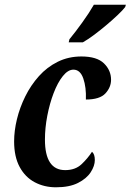

<svg xmlns="http://www.w3.org/2000/svg" viewBox="-20 -786 555 816"><path d="M218 10Q168 10 127.5 -11.5Q87 -33 63.5 -76.5Q40 -120 40 -185Q40 -230 52 -279.5Q64 -329 87.5 -376.5Q111 -424 145.5 -462.5Q180 -501 225.5 -523.5Q271 -546 326 -546Q392 -546 422 -516.5Q452 -487 452 -447Q452 -415 428 -389Q404 -363 345 -363Q347 -415 334 -452.5Q321 -490 292 -490Q269 -490 247 -462.5Q225 -435 208 -390.5Q191 -346 181 -294Q171 -242 171 -193Q171 -63 257 -63Q300 -63 326.5 -88Q353 -113 371 -141Q383 -131 383 -106Q383 -81 365.5 -54Q348 -27 311.5 -8.5Q275 10 218 10ZM272 -606 275 -619Q299 -648 329 -689.5Q359 -731 379 -766H515L512 -756Q502 -743 481 -723Q460 -703 434 -681Q408 -659 381.5 -639Q355 -619 332 -606Z"/></svg>

Font: Noto Serif ExtraCondensed
Style: Bold Italic
Weight: 700
Width: 2
Italic angle: -12°
Designer: Monotype Design Team
Foundry: Monotype Imaging Inc.
Version: Version 2.013; ttfautohint (v1.8.4.7-5d5b)